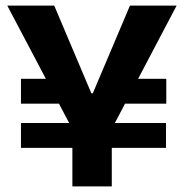

<svg xmlns="http://www.w3.org/2000/svg" viewBox="-20 -673 658 687"><path d="M55 -144V-233H574V-144ZM55 -302V-391H246V-302ZM385 -302V-391H575V-302ZM239 -6V-211L6 -653H174L307 -339H312L445 -653H612L380 -212V-6Z"/></svg>

Font: Bricolage Grotesque 18pt
Style: Bold
Weight: 700
Designer: Mathieu Triay
Foundry: Atelier Triay
Version: Version 1.000;gftools[0.9.30]